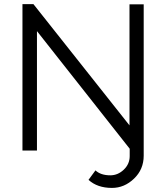

<svg xmlns="http://www.w3.org/2000/svg" viewBox="-20 -730 806 931"><path d="M159.2 -579.1V0H88.9V-710H142.1L607.9 -122.1V-709H676.8V24.9Q676.8 91.3 629.9 136.2Q583 181.2 522.9 181.2Q452.1 181.2 409.2 142.1L442.9 96.2Q468.3 120.1 515.1 120.1Q551.3 120.1 580.1 92.8Q608.9 65.4 608.9 26.9V-8.8Z"/></svg>

Font: Rawline
Style: Regular
Weight: 400
Designer: Matt McInerney, Pablo Impallari, Rodrigo Fuenzalida
Foundry: Matt McInerney, Pablo Impallari, Rodrigo Fuenzalida
Version: Version 4.020;PS 004.020;hotconv 1.0.88;makeotf.lib2.5.64775